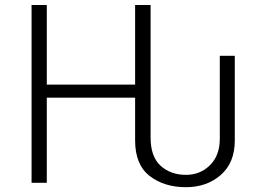

<svg xmlns="http://www.w3.org/2000/svg" viewBox="-20 -738 1046 775"><path d="M107.4 0V-717.8H168.9V-396.5H525.4V-717.8H587.9V-182.6Q587.9 -105.5 628.4 -68.8Q668.9 -32.2 730.5 -32.2Q788.1 -32.2 827.6 -71.3Q867.2 -110.4 867.2 -177.7V-512.7H927.7V-170.9Q927.7 -81.1 871.1 -31.7Q814.5 17.6 730.5 17.6Q642.6 17.6 584 -27.8Q525.4 -73.2 525.4 -170.9V-343.8H168.9V0Z"/></svg>

Font: Gothic A1 Light
Style: Regular
Weight: 300
Version: Version 2.50